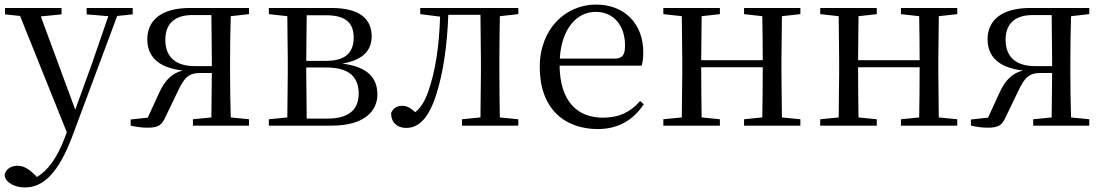

<svg xmlns="http://www.w3.org/2000/svg" viewBox="-30 -551 4841 842"><path d="M350 -488 445 -480 374 -274 300 -70 149 -479 240 -488V-516H-8V-488L58 -481L263 29L252 58C221 138 182 196 132 225L120 213C97 191 74 176 48 176C20 176 -5 189 -10 217C-6 251 36 271 80 271C161 271 227 206 287 47L484 -481L552 -488V-516H350Z M816 0H1062V-28L982 -36C980 -92 979 -174 979 -229V-288C979 -342 980 -424 982 -480L1062 -489V-516H803C675 -516 616 -460 616 -379C616 -308 659 -254 771 -242C722 -229 693 -198 668 -144L618 -35L543 -27V0C567 5 591 9 616 9C667 9 680 -3 697 -41L751 -153C778 -209 796 -231 849 -231H899L897 -36L816 -28ZM899 -261H825C739 -261 695 -302 695 -377C695 -445 734 -485 814 -485H897L899 -288Z M1229 0H1424C1572 0 1625 -67 1625 -137C1625 -210 1581 -259 1471 -272C1571 -289 1600 -338 1600 -392C1600 -467 1548 -516 1424 -516H1149V-489L1230 -480L1232 -288V-229L1230 -36L1149 -28V0ZM1315 -484H1401C1486 -484 1521 -450 1521 -387C1521 -317 1482 -284 1398 -284H1313ZM1313 -255H1401C1505 -255 1543 -210 1543 -140C1543 -71 1500 -31 1407 -31H1315L1313 -229Z M2076 0H2243V-28L2162 -36C2161 -92 2160 -174 2160 -229V-288C2160 -342 2161 -424 2162 -480L2243 -489V-516H1813V-489L1900 -478C1896 -348 1879 -237 1848 -149C1832 -105 1815 -78 1791 -59C1771 -77 1755 -87 1734 -87C1711 -87 1694 -77 1685 -55C1685 -14 1712 10 1751 10C1805 10 1850 -30 1884 -139C1913 -230 1931 -349 1936 -486H2077L2079 -288V-229L2077 -36L1996 -28V0Z M2592 15C2682 15 2749 -26 2793 -94L2777 -108C2736 -60 2685 -35 2614 -35C2504 -35 2426 -104 2424 -263H2784C2789 -279 2791 -299 2791 -323C2791 -441 2714 -531 2584 -531C2451 -531 2337 -425 2337 -257C2337 -76 2444 15 2592 15ZM2425 -294C2432 -424 2499 -499 2582 -499C2663 -499 2711 -437 2711 -352C2711 -312 2701 -294 2666 -294Z M3233 -489 3313 -480C3314 -426 3315 -346 3315 -287H3045L3047 -480L3127 -489V-516H2879V-489L2960 -480L2962 -288V-229L2960 -36L2879 -28V0H3127V-28L3047 -36C3046 -92 3045 -177 3045 -256H3315C3315 -177 3314 -92 3313 -36L3233 -28V0H3480V-28L3399 -36L3397 -229V-288L3399 -480L3480 -489V-516H3233Z M3921 -489 4001 -480C4002 -426 4003 -346 4003 -287H3733L3735 -480L3815 -489V-516H3567V-489L3648 -480L3650 -288V-229L3648 -36L3567 -28V0H3815V-28L3735 -36C3734 -92 3733 -177 3733 -256H4003C4003 -177 4002 -92 4001 -36L3921 -28V0H4168V-28L4087 -36L4085 -229V-288L4087 -480L4168 -489V-516H3921Z M4501 0H4747V-28L4667 -36C4665 -92 4664 -174 4664 -229V-288C4664 -342 4665 -424 4667 -480L4747 -489V-516H4488C4360 -516 4301 -460 4301 -379C4301 -308 4344 -254 4456 -242C4407 -229 4378 -198 4353 -144L4303 -35L4228 -27V0C4252 5 4276 9 4301 9C4352 9 4365 -3 4382 -41L4436 -153C4463 -209 4481 -231 4534 -231H4584L4582 -36L4501 -28ZM4584 -261H4510C4424 -261 4380 -302 4380 -377C4380 -445 4419 -485 4499 -485H4582L4584 -288Z"/></svg>

Font: Source Han Serif CN
Style: Regular
Weight: 400
Designer: Ryoko NISHIZUKA 西塚涼子 (kana & ideographs); Frank Grießhammer (Latin, Greek & Cyrillic); Wenlong ZHANG 张文龙 (bopomofo); San
Foundry: Adobe
Version: Version 2.003;hotconv 1.1.1;makeotfexe 2.6.0